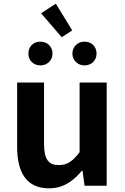

<svg xmlns="http://www.w3.org/2000/svg" viewBox="-20 -1008 677 1042"><path d="M246 14C323 14 376 -24 424 -81H428L439 0H559V-560H412V-182C374 -132 344 -112 299 -112C244 -112 219 -142 219 -229V-560H73V-211C73 -70 125 14 246 14ZM199 -653C237 -653 265 -681 265 -717C265 -755 237 -782 199 -782C161 -782 134 -755 134 -717C134 -681 161 -653 199 -653ZM315 -806 372 -843 283 -988 203 -936ZM439 -653C477 -653 504 -681 504 -717C504 -755 477 -782 439 -782C401 -782 373 -755 373 -717C373 -681 401 -653 439 -653Z"/></svg>

Font: Noto Sans JP
Style: Bold
Weight: 700
Designer: Ryoko NISHIZUKA 西塚涼子 (kana, bopomofo & ideographs); Paul D. Hunt (Latin, Greek & Cyrillic); Sandoll Communications 산돌커뮤니
Foundry: Adobe
Version: Version 2.004;hotconv 1.0.118;makeotfexe 2.5.65603